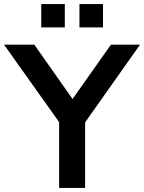

<svg xmlns="http://www.w3.org/2000/svg" viewBox="-46 -925 709 945"><path d="M245 0V-363L272 -286L-26 -705H123L325 -418H297L500 -705H643L347 -286L373 -363V0ZM345 -790V-905H461V-790ZM157 -790V-905H273V-790Z"/></svg>

Font: Nunito Sans 12pt ExtraLight
Style: Regular
Weight: 200
Version: Version 3.101;gftools[0.9.27]